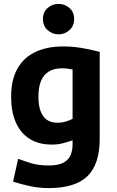

<svg xmlns="http://www.w3.org/2000/svg" viewBox="-20 -776 600 984"><path d="M228 188Q180 188 134 178Q88 168 47 155L73 38Q105 50 141.5 61Q178 72 231 72Q279 72 305.5 57.5Q332 43 342 18.5Q352 -6 352 -36V-57Q324 -47 299 -41Q274 -35 246 -35Q178 -35 131.5 -64.5Q85 -94 61 -149Q37 -204 37 -280Q37 -367 69.5 -424.5Q102 -482 162 -510Q222 -538 304 -538Q348 -538 393.5 -531Q439 -524 491 -510V-64Q491 65 428.5 126.5Q366 188 228 188ZM274 -147Q297 -147 317 -153Q337 -159 352 -167V-420Q336 -423 324 -424.5Q312 -426 298 -426Q258 -426 231 -410Q204 -394 190.5 -362Q177 -330 177 -280Q177 -237 187.5 -207.5Q198 -178 219.5 -162.5Q241 -147 274 -147ZM280 -600Q248 -600 224 -621.5Q200 -643 200 -678Q200 -714 224 -735Q248 -756 280 -756Q312 -756 336 -735Q360 -714 360 -679Q360 -643 336 -621.5Q312 -600 280 -600Z"/></svg>

Font: Ubuntu Sans Mono
Style: Bold
Weight: 700
Monospace: yes
Designer: Dalton Maag Ltd
Foundry: Dalton Maag Ltd
Version: Version 1.006